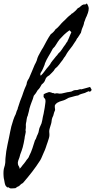

<svg xmlns="http://www.w3.org/2000/svg" viewBox="-100 -750 546 1102"><path d="M12.7 218.8Q16.6 215.8 21 210L28.3 200.2Q30.3 197.8 32.2 195.3Q34.2 192.9 36.1 190.9Q38.1 188.5 40 186Q42 183.6 43.9 180.7Q45.9 178.2 47.6 175.8Q49.3 173.3 50.8 170.9Q53.2 166.5 58.6 161.1Q61.5 156.2 63 154.8Q65.9 151.9 66.4 147.5Q79.1 123 86.4 100.1Q89.8 89.4 93.3 78.4Q96.7 67.4 100.6 55.7Q106.9 46.9 108.9 39.1Q111.3 30.3 116.2 21.5Q122.1 9.3 123.5 -2.9Q125 -14.2 131.8 -27.3Q139.6 -41 142.6 -60.1Q144 -69.8 146 -79.1Q147.9 -88.4 150.4 -97.7Q151.4 -104.5 152.6 -110.6Q153.8 -116.7 154.8 -122.1Q155.8 -127.4 156.7 -132.8Q157.7 -138.2 158.2 -143.6Q158.7 -147.9 159.4 -152.3Q160.2 -156.7 160.6 -161.1Q162.1 -170.4 160.2 -177.7Q159.7 -182.6 155.8 -185.5Q152.8 -188 150.4 -193.4Q149.4 -197.3 150.4 -199.7Q151.4 -202.6 149.4 -206.1Q152.3 -210.9 163.1 -215.3Q173.8 -219.7 181.6 -221.7Q187.5 -220.7 192.4 -219.7Q197.3 -218.8 199.2 -215.8Q204.1 -217.8 207 -215.8Q210 -213.4 214.8 -212.9Q216.8 -212.9 220.7 -213.9Q224.6 -214.8 226.6 -214.8Q243.2 -210.9 254.4 -213.4Q265.6 -215.8 278.3 -218.8Q286.6 -221.2 294.4 -221.7Q303.2 -222.7 309.6 -224.6Q315.9 -227.5 317.9 -228.5Q321.8 -231 325.2 -231.4Q330.1 -233.4 334.5 -232.9Q337.4 -232.4 343.8 -233.4Q348.1 -233.9 355 -236.8Q360.8 -239.3 367.2 -237.3Q381.8 -241.2 392.6 -244.1Q403.3 -247.1 417 -251Q419.9 -245.6 421.9 -242.4Q423.8 -239.3 424.3 -238.3Q425.8 -236.3 425.8 -234.4Q424.8 -229.5 419.4 -225.6Q414.1 -221.7 409.2 -226.6Q399.4 -222.7 395.5 -220.7Q391.6 -218.8 387.7 -216.8Q376 -213.4 367.2 -210.9Q357.9 -208.5 348.6 -202.1Q343.8 -201.7 339.1 -200.7Q334.5 -199.7 330.6 -198.7L311.5 -193.4Q307.1 -192.4 302.7 -191.2Q298.3 -189.9 293.9 -188.5Q272.5 -175.3 257.8 -171.9Q242.7 -168.5 228.5 -160.2Q221.7 -155.3 217.3 -149.4Q212.9 -143.6 214.8 -132.8Q217.8 -119.6 214.4 -113.3Q211.4 -108.4 209 -98.6Q208 -95.2 207.3 -92Q206.5 -88.9 205.6 -85.9Q204.1 -80.6 200.2 -74.2Q196.8 -64 196.3 -56.2Q195.8 -48.3 193.4 -40Q189.9 -27.3 187 -19Q183.6 -8.8 182.6 1Q182.6 3.9 182.6 6.8Q182.6 9.8 183.1 13.2Q183.6 16.6 183.6 19.8Q183.6 22.9 183.6 26.4Q183.6 34.7 179.7 46.4L172.9 67.4Q170.4 74.2 168 81.3Q165.5 88.4 163.1 96.2Q158.7 109.9 151.4 125Q148.4 131.3 146 137.5Q143.6 143.6 141.1 148.9Q136.2 161.1 130.9 169.9Q108.4 205.1 83.5 237.3Q58.6 269.5 31.2 300.8Q24.4 303.7 19 308.6Q13.7 313.5 8.8 318.4Q1 320.8 -2.4 323.7Q-6.3 327.1 -11.7 330.1Q-22.5 331.1 -33.7 331.5Q-44.9 332 -49.8 325.2Q-57.6 327.1 -60.1 324.2Q-61.5 322.3 -67.4 316.4Q-71.3 308.6 -72.8 300.8Q-74.2 293 -76.2 282.2Q-76.7 279.8 -77.1 277.8Q-77.6 275.9 -78.1 273.9Q-79.1 269 -79.1 265.6Q-79.6 260.3 -79.8 254.6Q-80.1 249 -80.1 243.7Q-80.1 231 -78.1 219.7Q-77.6 214.8 -74.7 207Q-71.8 199.2 -71.3 193.4Q-69.3 185.1 -69.3 174.8Q-69.3 170.4 -69.1 165.8Q-68.8 161.1 -68.4 156.2Q-65.4 118.2 -56.6 78.6Q-52.2 58.6 -48.3 39.8Q-44.4 21 -41 2.9Q-39.1 -3.4 -38.1 -9.8Q-37.6 -15.1 -35.2 -23.4Q-29.3 -44.9 -23.4 -62.5Q-17.6 -80.1 -9.8 -94.7Q-7.3 -100.1 -6.8 -104Q-6.3 -107.9 -3.9 -113.3Q1.5 -123 2 -127.9Q2.4 -132.3 4.9 -137.7Q9.8 -154.3 15.1 -168.9Q20.5 -183.6 27.3 -200.2Q30.3 -210 34.2 -220.7Q38.1 -231.4 41 -239.3Q44.4 -248.5 47.4 -253.9Q49.3 -257.3 50.5 -260.7Q51.8 -264.2 52.7 -267.6Q53.7 -271.5 53.7 -273.4Q53.7 -275.4 54.7 -278.3Q57.6 -288.1 66.4 -300.8Q70.3 -310.1 74.2 -319.1Q78.1 -328.1 82 -337.4Q85.9 -346.7 89.8 -356Q93.8 -365.2 97.7 -375Q99.1 -378.4 100.8 -381.6Q102.5 -384.8 104.5 -388.2Q108.4 -395 110.4 -401.4Q115.2 -420.4 120.6 -430.2L130.9 -449.2Q132.8 -452.6 134.5 -455.8Q136.2 -459 138.2 -462.4Q140.1 -465.8 142.1 -469Q144 -472.2 146.5 -475.6Q151.9 -485.4 157.2 -495.4Q162.6 -505.4 168 -515.6Q179.2 -536.1 191.4 -553.7Q209 -565.9 218.8 -582Q231 -590.3 242.7 -604.5Q252.9 -617.2 264.6 -627.9Q269 -631.8 273.4 -636Q277.8 -640.1 281.7 -644.5Q285.6 -648.9 290.3 -653.1Q294.9 -657.2 299.8 -661.1Q302.7 -664.1 306.2 -666Q309.1 -668 311.5 -671.9Q315.9 -672.4 322.3 -678.7Q328.1 -683.6 335 -689.9Q341.8 -696.3 346.7 -703.1Q355 -705.6 362.8 -713.9Q370.6 -722.2 380.9 -724.6Q390.6 -723.6 393.1 -726.1Q394.5 -727.5 398.4 -730.5Q409.2 -713.4 409.2 -701.7Q409.2 -689.5 404.3 -674.8Q403.3 -672.4 402.1 -669.7Q400.9 -667 399.9 -663.6Q398.9 -660.2 397.5 -657.2Q396 -654.3 394.5 -651.4Q392.6 -647 390.9 -643.1Q389.2 -639.2 388.2 -635.3Q386.2 -628.9 382.8 -621.1Q382.3 -613.3 377.9 -602.1Q376 -597.2 374 -592.5Q372.1 -587.9 370.1 -583Q368.2 -578.1 367.2 -572.8Q366.2 -567.4 364.3 -561.5Q361.3 -557.6 359.9 -555.2L355.5 -547.9Q353.5 -545.4 350.6 -540.5Q349.6 -538.6 348.6 -537.1Q347.7 -535.6 346.7 -534.2Q341.8 -529.3 340.3 -525.9Q338.4 -521 336.9 -518.6Q332.5 -511.7 326.2 -502.9Q320.8 -495.6 315.4 -486.3Q311.5 -481 307.4 -475.8Q303.2 -470.7 299.3 -465.3Q295.4 -460.4 291.5 -455.1Q287.6 -449.7 284.2 -444.3L276.4 -430.7Q272.9 -424.3 267.6 -418.9Q264.6 -415.5 263.2 -411.6Q261.7 -408.2 259.8 -406.2Q254.4 -399.4 249.3 -392.8Q244.1 -386.2 239.3 -379.4Q230 -366.7 215.8 -355.5Q209.5 -343.3 200.2 -335Q191.4 -327.1 182.6 -317.4Q164.6 -308.6 159.9 -292.7Q155.3 -276.9 139.6 -265.6Q134.8 -256.8 129.4 -248Q124 -239.3 116.2 -232.4Q106.4 -213.9 93.8 -200.2Q91.3 -190.9 88.4 -181.9Q85.4 -172.9 81.5 -164.1Q78.1 -155.3 75 -146.2Q71.8 -137.2 69.3 -127.9Q68.4 -123.5 67.4 -119.1Q66.4 -114.7 65.4 -109.9Q63 -98.6 60.5 -91.8Q60.1 -86.9 57.6 -82.5Q55.2 -78.1 54.7 -73.2Q53.7 -69.8 53.2 -66.4Q52.7 -63 52.2 -59.6Q51.8 -56.2 51.3 -52.7Q50.8 -49.3 49.8 -45.9Q47.9 -38.1 48.3 -30.3Q48.8 -26.4 48.6 -22Q48.3 -17.6 47.9 -12.7Q45.9 -1 46.9 0Q47.9 1 47.9 2.9Q47.9 10.7 44.9 22.5Q41.5 35.6 41 44.9Q39.1 58.6 36.1 71.3Q33.2 84 30.3 95.7Q27.8 101.1 27.3 105Q26.9 108.9 24.4 114.3Q18.6 127.9 16.1 136.7Q13.7 145.5 11.7 153.3L4.9 171.4Q1 182.6 2.9 191.4Q3.4 197.8 8.3 204.6Q12.7 210.9 12.7 218.8ZM298.8 -576.2Q290 -570.3 282.7 -564Q275.4 -557.6 267.6 -550.8Q254.4 -538.1 242.2 -524.4Q231 -509.8 223.1 -496.1Q215.8 -482.4 203.1 -470.7Q195.8 -456.5 189.2 -445.1Q182.6 -433.6 177.2 -424.8Q166.5 -407.2 158.2 -386.7Q157.2 -382.3 156 -378.4Q154.8 -374.5 152.8 -370.6Q149.9 -364.3 146.5 -355.5Q144 -350.1 141.4 -345Q138.7 -339.8 135.3 -335Q128.4 -325.2 133.8 -315.4Q147 -328.1 156.2 -341.3Q166.5 -356 177.7 -368.2Q189.9 -382.3 192.4 -389.6Q201.2 -402.3 208.5 -410.2Q216.3 -418.9 221.7 -426.8Q228.5 -432.6 234.4 -442.4Q247.6 -453.6 255.9 -467.3Q265.6 -482.9 275.4 -495.1Q277.8 -497.6 278.3 -500Q278.8 -502.4 281.2 -504.9Q287.6 -511.7 288.1 -515.1Q288.6 -518.6 291 -521.5Q293.5 -526.9 295.9 -532.5Q298.3 -538.1 300.3 -543.5Q302.7 -548.8 304.9 -554.4Q307.1 -560.1 309.6 -565.4Q304.7 -571.3 298.8 -576.2Z"/></svg>

Font: Fasthand
Style: Regular
Weight: 400
Designer: Danh Hong
Version: Version 8.002; ttfautohint (v1.8.3)